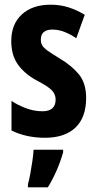

<svg xmlns="http://www.w3.org/2000/svg" viewBox="-20 -577 414 818"><path d="M347 -160Q347 -76 301 -33Q255 10 172 10Q92 10 29 -21V-147Q56 -129 90.5 -116Q125 -103 161 -103Q217 -103 217 -153Q217 -174 202 -191Q187 -208 135 -235Q84 -263 56 -302.5Q28 -342 28 -402Q28 -474 73 -515.5Q118 -557 196 -557Q236 -557 271 -546Q306 -535 341 -514L305 -414Q282 -430 256 -440.5Q230 -451 203 -451Q154 -451 154 -408Q154 -394 160 -383.5Q166 -373 183 -361Q200 -349 234 -328Q284 -299 315.5 -261Q347 -223 347 -160ZM249 72Q226 152 184 221H99V208Q104 191 109 164Q114 137 118 109Q122 81 123 61H249Z"/></svg>

Font: Noto Sans Lao ExtraCondensed
Style: Bold
Weight: 700
Width: 2
Designer: Monotype Design Team
Foundry: Monotype Imaging Inc.
Version: Version 2.003; ttfautohint (v1.8.4.7-5d5b)